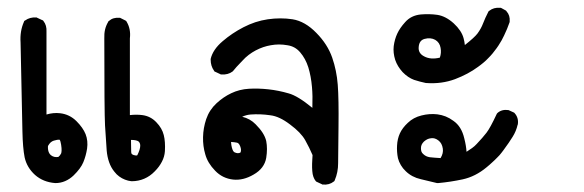

<svg xmlns="http://www.w3.org/2000/svg" viewBox="-20 -294 1540 506"><path d="M125.5 188.5Q93.8 186 72.3 167Q50.8 147.5 44.9 120.6Q40 95.7 39.1 52.7Q38.1 11.2 34.2 -182.1Q32.2 -211.9 43 -236.3L43.9 -238.8L46.4 -240.2Q58.6 -249 75.2 -248H76.7L78.1 -247.1L90.8 -241.2L93.3 -240.2L94.7 -238.3Q103.5 -227.1 102.5 -210.4V7.8Q120.6 2.4 138.2 4.4Q163.6 7.3 181.6 25.4Q198.7 42.5 205.6 59.6Q212.4 77.1 209.5 97.7Q206.5 116.7 199.7 133.3Q192.9 149.9 173.8 168.5Q163.6 178.2 151.6 183.3Q139.6 188.5 126 188.5ZM326.2 183.6Q317.4 182.6 309.3 179.4Q301.3 176.3 294.2 171.1Q287.1 166 281.2 158.2Q272.5 147.5 267.6 133.5Q262.7 119.6 261.2 103Q258.8 71.8 256.8 36.6Q254.9 1.5 254.9 -192.4Q254.4 -205.1 256.8 -215.8Q259.3 -226.6 265.1 -236.3L265.6 -237.8L267.1 -238.8Q277.8 -248.5 294.9 -247.1H296.4L298.3 -246.1L310.1 -240.2L312.5 -238.8L314 -236.3Q325.2 -217.3 322.3 -192.9V9.3Q331.1 8.3 339.1 8.3Q347.2 8.3 355 9.3Q377 12.2 392.1 28.3Q407.2 43.9 411.6 62Q416 79.1 414.6 104.5Q414.1 111.8 412.1 118.7Q410.2 125.5 406.7 132.1Q403.3 138.7 398.7 145Q394 151.4 387.7 157.7Q375.5 170.4 360.1 177Q344.7 183.6 327.1 183.6H326.7ZM133.8 119.6Q138.2 116.2 141.1 110.4Q142.1 107.9 142.3 102.5Q142.6 97.2 141.1 87.4Q139.6 77.6 137.2 74.2Q131.3 73.7 121.6 76.7Q117.2 78.1 113.5 81.3Q109.9 84.5 106.4 90.8Q106 96.7 106.9 101.6Q107.9 106.4 109.6 109.4Q111.3 112.3 113.8 114.7Q122.1 121.6 133.8 119.6ZM341.8 115.2Q349.6 99.6 349.6 89.8Q349.6 82 344.2 78.1Q343.3 77.6 341.8 77.1Q340.3 76.7 338.1 75.9Q335.9 75.2 332.5 75Q329.1 74.7 325.2 74.7Q325.2 93.3 325.7 105Q325.7 109.9 327.1 111.6Q328.6 113.3 332.5 114.7Q339.4 116.7 341.8 115.2Z M828.1 191.4 815.4 185.5 813.5 184.6 812 183.1Q810.1 180.7 808.6 178Q807.1 175.3 805.9 171.9Q804.7 168.5 804 164.8Q803.2 161.1 803 156.7Q802.7 152.3 802.5 147.7Q802.2 143.1 802.5 137.7Q802.7 132.3 803 127Q803.2 121.6 803.7 114.7Q795.4 95.2 784.2 75.2Q772.9 55.2 744.6 34.2Q730.5 23.4 717.5 17.3Q704.6 11.2 692.4 9.8Q666.5 5.9 640.1 7.8Q634.3 8.3 628.9 9.8Q623.5 11.2 618.2 13.7Q639.2 18.6 653.8 33.7Q676.8 56.6 681.6 77.6Q685.5 97.7 681.6 122.1Q676.8 149.9 648.4 166Q621.1 182.1 594.2 179.2Q580.6 177.7 568.6 171.9Q556.6 166 546.9 155.8Q527.3 135.7 521 112.8Q514.6 91.3 515.1 67.4Q515.6 43.5 523.4 20Q531.7 -4.4 550.8 -22Q568.8 -38.6 589.4 -48.3Q610.8 -58.6 636.2 -60.1Q660.6 -61.5 687.3 -58.6Q713.9 -55.7 740.7 -47.9Q764.6 -41.5 803.2 -9.8Q803.7 -26.9 803.5 -40Q803.2 -53.2 802.2 -64.5Q799.8 -92.8 792.5 -116.7Q785.2 -139.6 771 -156.2Q764.2 -164.1 755.9 -168.7Q747.6 -173.3 737.3 -174.8Q726.1 -176.8 715.3 -176.8Q704.6 -176.8 693.8 -174.8Q673.3 -171.4 653.8 -161.1Q644.5 -156.2 635.5 -149.4Q626.5 -142.6 618.2 -133.3Q600.1 -114.7 594.7 -107.4L593.8 -106.4L592.8 -105.5Q581.1 -96.7 564 -97.7H562L560.5 -98.6L547.9 -104.5L545.4 -105.5L543.9 -107.9Q535.2 -120.1 535.2 -136.7V-137.7V-138.7Q541 -163.6 566.9 -185.5Q591.3 -206.5 621.6 -222.2Q636.7 -230 652.8 -235.4Q668.9 -240.7 686 -243.2Q702.6 -245.6 719 -245.6Q735.4 -245.6 751 -243.2Q784.2 -237.8 814 -207Q843.3 -177.2 855.5 -142.1Q867.2 -108.4 870.1 -70.8Q873 -33.7 872.1 40.5Q871.1 114.3 871.1 136.2Q871.1 160.2 862.3 180.7L861.3 183.1L859.4 184.6Q847.7 193.8 831.1 192.4H829.6ZM613.8 107.9Q616.7 101.6 613.3 92.3Q611.3 86.9 609.1 84.7Q606.9 82.5 604.5 82Q597.7 80.6 588.9 80.1Q589.4 88.9 591.1 95Q592.8 101.1 594.5 103.8Q596.2 106.4 598.1 107.4Q607.4 111.8 613.8 107.9Z M1131.8 188.5Q1110.4 183.1 1088.9 178.2Q1065.4 172.9 1049.3 157.2Q1041.5 149.9 1036.4 141.1Q1031.2 132.3 1028.8 123Q1025.4 106.4 1026.4 89.4Q1027.3 71.8 1033.9 57.4Q1040.5 43 1054.7 29.8Q1069.3 15.6 1090.8 10.3Q1111.8 4.9 1132.8 7.3Q1144 8.8 1154.5 12.9Q1165 17.1 1174.8 24.4Q1196.3 39.1 1203.6 70.8Q1208.5 89.8 1209.5 106Q1217.3 101.1 1224.1 96.2Q1231 91.3 1236.3 85.4Q1244.1 77.1 1250.7 69.6Q1257.3 62 1262.2 55.7Q1272 43 1289.1 6.3L1290 4.9L1291.5 3.4Q1302.7 -6.3 1319.8 -3.9L1321.3 -3.4L1322.3 -2.9L1333 2L1335 2.9L1336.4 4.4Q1347.2 16.6 1344.7 33.7V34.2L1344.2 34.7Q1340.3 51.8 1331.1 66.4Q1326.7 73.7 1320.6 82.5Q1314.5 91.3 1306.6 102.1Q1304.2 105 1301.8 108.4Q1299.3 111.8 1296.4 115Q1293.5 118.2 1290.3 121.3Q1287.1 124.5 1283.9 127.7Q1280.8 130.9 1277.1 134Q1273.4 137.2 1269.8 140.6Q1266.1 144 1262.2 147Q1232.9 171.4 1199.2 178.7Q1167.5 185.5 1134.8 188.5H1133.3ZM1141.1 122.6Q1148.9 109.9 1147 97.7Q1145 83.5 1135.5 76.2Q1126 68.8 1116.2 70.3Q1110.4 70.8 1105.7 73.2Q1101.1 75.7 1097.2 79.1Q1093.3 83 1091.3 87.2Q1089.4 91.3 1089.4 96.4Q1089.4 101.6 1090.6 105.2Q1091.8 108.9 1095.2 111.8Q1098.6 115.2 1103 117.4Q1107.4 119.6 1113 120.4Q1118.7 121.1 1126 121.6Q1133.3 122.1 1141.1 122.6ZM1102.5 -75.2Q1086.4 -78.6 1071.3 -83.5Q1055.2 -89.4 1041 -104Q1027.3 -119.1 1021.5 -136.2Q1018.6 -145.5 1017.6 -154.5Q1016.6 -163.6 1017.6 -172.4Q1020 -190.4 1026.9 -205.3Q1033.7 -220.2 1047.9 -235.8Q1063.5 -253.4 1088.9 -255.9Q1111.8 -257.8 1132.3 -254.9Q1154.8 -251.5 1175.8 -232.4Q1196.3 -213.4 1201.7 -193.4Q1204.1 -184.6 1205.1 -175.3Q1230.5 -195.3 1238.3 -205.6Q1248 -218.8 1252.9 -231.9Q1258.8 -247.1 1266.6 -262.2L1267.6 -264.2L1269.5 -265.6Q1281.2 -274.9 1297.9 -273.4H1299.8L1301.8 -272.5L1312.5 -266.6L1314 -265.6L1314.9 -264.2Q1324.7 -253.4 1323.2 -237.3V-236.3L1322.8 -234.9Q1316.9 -217.8 1308.6 -200.7Q1305.7 -194.3 1302 -187.7Q1298.3 -181.2 1293.7 -174.1Q1289.1 -167 1283.2 -159.7Q1280.8 -156.2 1278.1 -153.1Q1275.4 -149.9 1272.5 -146.7Q1269.5 -143.6 1266.6 -140.6Q1263.7 -137.7 1260.5 -134.5Q1257.3 -131.3 1253.9 -128.7Q1250.5 -126 1246.8 -123Q1243.2 -120.1 1239.7 -117.7Q1213.9 -98.6 1179.2 -85.4Q1144 -72.3 1103.5 -75.2H1103ZM1139.2 -142.1Q1143.6 -154.8 1141.1 -168Q1138.7 -182.1 1127 -189Q1114.7 -195.8 1098.6 -191.4Q1085 -187.5 1083.5 -170.9Q1081.5 -153.8 1097.7 -145.5Q1114.7 -136.2 1139.2 -142.1Z"/></svg>

Font: NaikaiFont
Style: Bold
Weight: 700
Version: Version 1.89